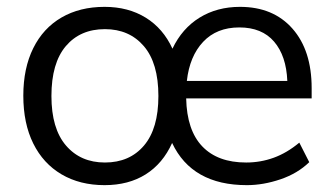

<svg xmlns="http://www.w3.org/2000/svg" viewBox="-20 -531 974 560"><path d="M285 9Q213 9 159.5 -22.5Q106 -54 77 -112.5Q48 -171 48 -252Q48 -332 77 -390.5Q106 -449 159.5 -480Q213 -511 285 -511Q354 -511 405 -479.5Q456 -448 483 -389Q511 -448 562 -479.5Q613 -511 680 -511Q777 -511 833 -447.5Q889 -384 889 -274V-244H523Q525 -151 570 -104Q615 -57 698 -57Q740 -57 778.5 -71Q817 -85 853 -115L882 -58Q848 -25 798 -8Q748 9 700 9Q540 9 482 -114Q455 -54 405 -22.5Q355 9 285 9ZM678 -451Q612 -451 572.5 -409Q533 -367 525 -295H818Q815 -368 779.5 -409.5Q744 -451 678 -451ZM286 -57Q358 -57 400 -106.5Q442 -156 442 -251Q442 -347 399.5 -396.5Q357 -446 286 -446Q214 -446 172 -396.5Q130 -347 130 -251Q130 -156 172.5 -106.5Q215 -57 286 -57Z"/></svg>

Font: Mulish
Style: Regular
Weight: 400
Designer: Vernon Adams
Foundry: Vernon Adams
Version: Version 3.603; ttfautohint (v1.8.3)